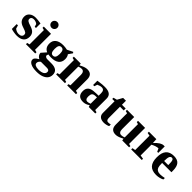

<svg xmlns="http://www.w3.org/2000/svg" viewBox="231 -1996 3519 3519"><g transform="rotate(45 1991.0 -236.5)"><path d="M364.7 -145.5Q364.7 -68.8 317.6 -29.5Q270.5 9.8 180.7 9.8Q143.6 9.8 98.9 1.7Q54.2 -6.3 31.2 -15.1V-140.1H63.5L82 -75.7Q99.1 -58.6 127 -47.1Q154.8 -35.6 183.6 -35.6Q226.1 -35.6 246.8 -54Q267.6 -72.3 267.6 -100.6Q267.6 -127.4 247.6 -143.6Q227.5 -159.7 160.2 -180.7Q89.4 -202.6 59.8 -240.7Q30.3 -278.8 30.3 -334.5Q30.3 -397 76.7 -434.1Q123 -471.2 196.3 -471.2Q246.6 -471.2 331.5 -457V-339.4H299.3L283.7 -393.1Q269.5 -407.2 243.9 -416.3Q218.3 -425.3 195.3 -425.3Q160.2 -425.3 143.3 -410.9Q126.5 -396.5 126.5 -371.6Q126.5 -345.7 147.5 -329.1Q168.5 -312.5 233.9 -293Q305.2 -271 335 -235.1Q364.7 -199.2 364.7 -145.5Z M602.1 -43.9 652.3 -32.2V0H411.1V-32.2L460.9 -43.9V-415L414.1 -426.8V-459H602.1ZM456.1 -619.1Q456.1 -650.9 478.3 -672.4Q500.5 -693.8 531.2 -693.8Q562.5 -693.8 584.2 -672.1Q606 -650.4 606 -619.1Q606 -588.4 584.5 -566.2Q563 -543.9 531.2 -543.9Q500 -543.9 478 -565.7Q456.1 -587.4 456.1 -619.1Z M792.5 -169.4Q705.6 -206.1 705.6 -312.5Q705.6 -388.7 758.8 -429.9Q812 -471.2 911.1 -471.2Q932.1 -471.2 965.1 -467.5Q998 -463.9 1013.2 -459L1123 -513.2L1140.1 -492.2L1084.5 -413.1Q1114.7 -376 1114.7 -312.5Q1114.7 -234.9 1062.3 -193.1Q1009.8 -151.4 909.2 -151.4Q870.6 -151.4 834.5 -157.2L822.8 -120.1Q823.7 -106 840.8 -93.5Q857.9 -81.1 882.8 -81.1H989.7Q1157.2 -81.1 1157.2 47.9Q1157.2 101.1 1128.2 139.4Q1099.1 177.7 1042.7 199.2Q986.3 220.7 902.3 220.7Q802.7 220.7 748 192.1Q693.4 163.6 693.4 113.8Q693.4 91.8 711.2 71.3Q729 50.8 780.3 21Q751.5 9.8 731.2 -18.1Q710.9 -45.9 710.9 -76.7ZM1050.3 81.1Q1050.3 34.7 988.3 34.7H833.5Q790.5 65.9 790.5 105.5Q790.5 136.7 820.6 152.3Q850.6 168 902.8 168Q973.6 168 1012 145Q1050.3 122.1 1050.3 81.1ZM908.2 -200.2Q944.3 -200.2 960.4 -228.3Q976.6 -256.3 976.6 -312.5Q976.6 -368.7 960.7 -395.3Q944.8 -421.9 908.2 -421.9Q874.5 -421.9 859.1 -395.3Q843.8 -368.7 843.8 -312.5Q843.8 -256.3 858.9 -228.3Q874 -200.2 908.2 -200.2Z M1378.9 -418.9 1412.1 -436Q1480.5 -471.2 1535.2 -471.2Q1662.1 -471.2 1662.1 -335.9V-43.9L1708 -32.2V0H1480V-32.2L1521 -43.9V-316.9Q1521 -357.9 1503.7 -380.9Q1486.3 -403.8 1454.1 -403.8Q1417 -403.8 1379.9 -387.2V-43.9L1421.9 -32.2V0H1193.8V-32.2L1238.8 -43.9V-415L1193.8 -426.8V-459H1372.1Z M1989.7 -469.2Q2162.1 -469.2 2162.1 -342.3V-43.9L2208 -32.2V0H2039.1L2028.3 -35.2Q1990.2 -9.3 1959.5 0.2Q1928.7 9.8 1897.5 9.8Q1755.4 9.8 1755.4 -127Q1755.4 -178.7 1776.4 -209.7Q1797.4 -240.7 1836.9 -255.6Q1876.5 -270.5 1961.4 -272.5L2021 -273.9V-340.8Q2021 -423.8 1953.1 -423.8Q1912.1 -423.8 1861.3 -398.4L1842.8 -341.3H1810.5V-452.1Q1884.3 -463.4 1918.9 -466.3Q1953.6 -469.2 1989.7 -469.2ZM2021 -230.5 1980 -229Q1932.6 -227.1 1914.3 -204.1Q1896 -181.2 1896 -129.9Q1896 -88.4 1910.6 -68.8Q1925.3 -49.3 1948.7 -49.3Q1981.9 -49.3 2021 -66.4Z M2437 9.8Q2371.1 9.8 2335.2 -20Q2299.3 -49.8 2299.3 -106V-408.2H2239.3V-439.9L2310.1 -459L2367.2 -563H2440.4V-459H2537.1V-408.2H2440.4V-114.7Q2440.4 -83 2453.6 -66.9Q2466.8 -50.8 2488.3 -50.8Q2514.2 -50.8 2551.8 -58.6V-17.1Q2537.1 -6.8 2501.7 1.5Q2466.3 9.8 2437 9.8Z M2900.4 -40 2867.2 -22.9Q2798.8 12.2 2744.1 12.2Q2617.2 12.2 2617.2 -123V-415L2571.3 -426.8V-459H2758.3V-142.1Q2758.3 -101.1 2775.6 -78.1Q2793 -55.2 2825.2 -55.2Q2862.3 -55.2 2899.4 -71.8V-415L2857.4 -426.8V-459H3040.5V-43.9L3085.4 -32.2V0H2907.2Z M3337.4 -363.8Q3390.1 -422.4 3431.9 -448Q3473.6 -473.6 3508.3 -473.6H3534.7V-306.2H3507.3L3478.5 -367.7Q3447.8 -367.7 3408.7 -354.2Q3369.6 -340.8 3339.8 -322.8V-43.9L3413.6 -32.2V0H3139.2V-32.2L3198.7 -43.9V-415L3139.2 -426.8V-459H3332Z M3779.3 -470.2Q3872.6 -470.2 3914.3 -420.4Q3956.1 -370.6 3956.1 -265.6V-225.6H3715.3V-217.8Q3715.3 -145 3727.1 -114.3Q3738.8 -83.5 3765.1 -67.4Q3791.5 -51.3 3837.4 -51.3Q3880.4 -51.3 3945.8 -65.4V-27.8Q3918.9 -11.7 3876.2 -1.2Q3833.5 9.3 3793 9.3Q3680.2 9.3 3626.2 -49.6Q3572.3 -108.4 3572.3 -231.9Q3572.3 -352.1 3623.8 -411.1Q3675.3 -470.2 3779.3 -470.2ZM3773.9 -420.9Q3744.6 -420.9 3730.2 -389.2Q3715.8 -357.4 3715.8 -276.9H3822.3Q3822.3 -342.3 3817.9 -368.9Q3813.5 -395.5 3803 -408.2Q3792.5 -420.9 3773.9 -420.9Z"/></g></svg>

Font: Tinos
Style: Bold
Weight: 700
Designer: Steve Matteson
Foundry: Monotype Imaging Inc.
Version: Version 1.23